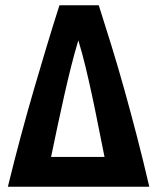

<svg xmlns="http://www.w3.org/2000/svg" viewBox="-20 -713 600 733"><path d="M10 0Q35 -102 60 -195Q85 -288 110 -373.5Q135 -459 159 -538.5Q183 -618 207 -693H357Q381 -618 406 -537Q431 -456 455 -370Q479 -284 503 -191.5Q527 -99 550 0ZM175 -114H379Q366 -177 354.5 -236Q343 -295 331 -350.5Q319 -406 306.5 -458Q294 -510 279 -559Q264 -509 251 -457Q238 -405 225.5 -349.5Q213 -294 200.5 -235.5Q188 -177 175 -114Z"/></svg>

Font: Ubuntu Sans Mono
Style: Regular
Weight: 400
Monospace: yes
Designer: Dalton Maag Ltd
Foundry: Dalton Maag Ltd
Version: Version 1.006